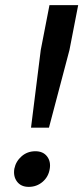

<svg xmlns="http://www.w3.org/2000/svg" viewBox="-20 -720 325 749"><path d="M101 -222 139 -525 173 -700H285L251 -525L171 -222ZM92 9Q62 9 46.5 -11.5Q31 -32 36 -62Q42 -91 64.5 -110.5Q87 -130 118 -130Q148 -130 163.5 -110Q179 -90 174 -61Q169 -30 146 -10.5Q123 9 92 9Z"/></svg>

Font: REM
Style: Italic
Weight: 400
Italic angle: -11°
Designer: Octavio Pardo
Foundry: Ashler Design
Version: Version 1.005;gftools[0.9.28]